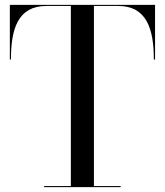

<svg xmlns="http://www.w3.org/2000/svg" viewBox="-20 -770 678 790"><path d="M161.5 -4.5V0H476.5V-4.5H366.5V-745.5H466C583 -745.5 613 -652 613 -525H618V-750H20.5V-525H25C25 -652 54 -745.5 171 -745.5H271.5V-4.5Z"/></svg>

Font: Bodoni* 36pt
Style: Regular
Weight: 400
Version: Version 2.3